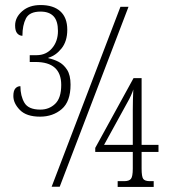

<svg xmlns="http://www.w3.org/2000/svg" viewBox="-20 -741 683 762"><path d="M139 -278Q85 -278 59 -304.5Q33 -331 33 -360Q33 -381 41 -390Q49 -399 61 -399Q61 -360 77 -333Q93 -306 140 -306Q175 -306 199 -329Q223 -352 223 -404Q223 -495 121 -495H98V-522H125Q163 -522 186.5 -549.5Q210 -577 210 -618Q210 -658 192.5 -676.5Q175 -695 141 -695Q97 -695 83 -668Q69 -641 69 -599Q57 -599 48.5 -608.5Q40 -618 40 -640Q40 -672 68 -696.5Q96 -721 141 -721Q192 -721 219.5 -696Q247 -671 247 -623Q247 -577 224 -548.5Q201 -520 172 -512V-510Q192 -506 212 -496Q232 -486 246 -464.5Q260 -443 260 -405Q260 -338 225 -308Q190 -278 139 -278ZM185 0 458 -714H490L217 0ZM447 1V-22H473Q492 -22 499.5 -31Q507 -40 507 -72V-138H358V-154L510 -431H542V-166H609V-138H542V-72Q542 -40 548.5 -31Q555 -22 575 -22H590V1ZM393 -166H507V-305Q507 -321 507.5 -343.5Q508 -366 509 -386Q507 -378 500 -362.5Q493 -347 487 -337Z"/></svg>

Font: Noto Serif ExtraCondensed ExtraLight
Style: Regular
Weight: 200
Width: 2
Designer: Monotype Design Team
Foundry: Monotype Imaging Inc.
Version: Version 2.015